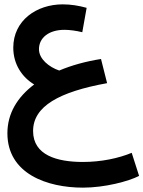

<svg xmlns="http://www.w3.org/2000/svg" viewBox="-20 -591 659 882"><path d="M619 217 585 111C525 136 445 153 361 153C242 153 132 122 132 11C132 -103 252 -169 472 -209L444 -320C374 -309 309 -291 252 -267C205 -283 159 -320 159 -365C159 -418 205 -454 276 -454C299 -454 330 -450 358 -443L378 -555C342 -565 306 -571 268 -571C148 -571 41 -497 41 -372C41 -295 82 -236 137 -203C60 -145 14 -70 14 21C14 207 196 271 361 271C461 271 571 242 619 217Z"/></svg>

Font: Noto Sans Arabic UI Semi
Style: Regular
Weight: 600
Designer: Nadine Chahine - Monotype Design Team
Foundry: Monotype Imaging Inc.
Version: Version 1.900